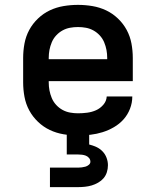

<svg xmlns="http://www.w3.org/2000/svg" viewBox="-20 -548 640 788"><path d="M300 8Q270 8 240.5 3Q211 -2 184.5 -14.5Q158 -27 136 -48Q114 -69 100 -95Q86 -121 80.5 -150.5Q75 -180 75 -210V-310Q75 -340 80.5 -369.5Q86 -399 100 -425Q114 -451 136 -472Q158 -493 184.5 -505.5Q211 -518 240.5 -523Q270 -528 300 -528Q330 -528 359.5 -523Q389 -518 415.5 -505.5Q442 -493 464 -472Q486 -451 500 -425Q514 -399 519.5 -369.5Q525 -340 525 -310V-215H180V-210Q180 -193 183 -177Q186 -161 192.5 -145.5Q199 -130 210.5 -117.5Q222 -105 236.5 -97Q251 -89 267.5 -86Q284 -83 300 -83Q319 -83 338 -85.5Q357 -88 374 -95.5Q391 -103 404 -118Q417 -133 418 -152H523Q523 -126 513.5 -101.5Q504 -77 487 -58Q470 -39 447.5 -26Q425 -13 401 -5.5Q377 2 351.5 5Q326 8 300 8ZM180 -305H420V-310Q420 -327 417 -343Q414 -359 407.5 -374.5Q401 -390 389.5 -402.5Q378 -415 363.5 -423Q349 -431 333 -434Q317 -437 300 -437Q283 -437 267 -434Q251 -431 236.5 -423Q222 -415 210.5 -402.5Q199 -390 192.5 -374.5Q186 -359 183 -343Q180 -327 180 -310ZM185 220V140H300Q308 140 315.5 139Q323 138 330.5 136Q338 134 344.5 128.5Q351 123 351 116Q351 107 345.5 100.5Q340 94 332.5 91Q325 88 316.5 87Q308 86 300 86H254V0H346V45Q362 49 376 55.5Q390 62 401 73.5Q412 85 417.5 100Q423 115 423 130Q423 145 418.5 159Q414 173 405 183.5Q396 194 383 201.5Q370 209 356.5 213Q343 217 328.5 218.5Q314 220 300 220Z"/></svg>

Font: Iosevka Semibold Extended
Style: Regular
Weight: 600
Width: 7
Monospace: yes
Designer: Belleve Invis
Foundry: Belleve Invis
Version: Version 32.5.0; ttfautohint (v1.8.4)